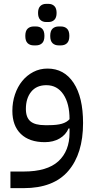

<svg xmlns="http://www.w3.org/2000/svg" viewBox="-20 -734 495 994"><path d="M34 154H103Q224 154 282 101Q340 48 340 -47V-69H335Q321 -36 288.5 -17Q256 2 212 2Q132 2 88 -40.5Q44 -83 44 -160Q44 -205 57.5 -245Q71 -285 95 -314.5Q119 -344 152.5 -361.5Q186 -379 226 -379Q312 -379 361 -305Q410 -231 410 -97Q410 62 333.5 151Q257 240 103 240H34ZM232 -86Q275 -86 300.5 -93.5Q326 -101 340 -117Q340 -198 308 -245.5Q276 -293 220 -293Q169 -293 141.5 -259Q114 -225 114 -170Q114 -126 137.5 -106Q161 -86 212 -86ZM284 -499Q264 -499 252 -510.5Q240 -522 240 -548Q240 -574 252 -585.5Q264 -597 284 -597H295Q315 -597 327 -585.5Q339 -574 339 -548Q339 -522 327 -510.5Q315 -499 295 -499ZM155 -499Q135 -499 123 -510.5Q111 -522 111 -548Q111 -574 123 -585.5Q135 -597 155 -597H166Q186 -597 198 -585.5Q210 -574 210 -548Q210 -522 198 -510.5Q186 -499 166 -499ZM219 -620Q200 -620 188.5 -631.5Q177 -643 177 -667Q177 -691 188.5 -702.5Q200 -714 219 -714H231Q250 -714 261.5 -702.5Q273 -691 273 -667Q273 -643 261.5 -631.5Q250 -620 231 -620Z"/></svg>

Font: IBM Plex Sans Arabic
Style: Regular
Weight: 400
Designer: Mike Abbink, Paul van der Laan, Pieter van Rosmalen, Wael Morcos, Khajak Apelian
Foundry: Bold Monday
Version: Version 1.005